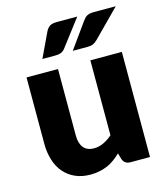

<svg xmlns="http://www.w3.org/2000/svg" viewBox="-111 -821 791 915"><g transform="rotate(-15 284.5 -364.0)"><path d="M362.3 -518.6H517.6V0H421.4Q392.1 0 383.3 -25.9L374.5 -56.2Q355.5 -38.1 343.3 -29.8Q325.2 -16.6 309.6 -9.8Q288.6 -1 270 2.9Q249 7.8 223.6 7.8Q180.7 7.8 148.4 -6.8Q116.7 -20.5 92.8 -47.9Q70.3 -74.2 59.1 -110.4Q47.4 -148.4 47.4 -189.5V-518.6H202.6V-189.5Q202.6 -151.4 220.2 -129.9Q237.8 -108.9 271.5 -108.9Q295.9 -108.9 319.3 -120.1Q341.8 -130.9 362.3 -148.9ZM255.9 -736.3H356L255.9 -605Q246.1 -592.3 234.9 -588.4Q223.6 -584 206.1 -584H143.1L201.2 -706.5Q208.5 -720.7 220.7 -729Q232.4 -736.3 255.9 -736.3ZM436 -736.3H545.9L416 -605Q404.3 -593.3 394 -588.9Q384.3 -584 366.2 -584H293L380.9 -706.5Q389.2 -717.3 391.1 -719.2Q396.5 -725.6 401.9 -728.5Q407.2 -731.9 416.5 -734.4Q423.8 -736.3 436 -736.3Z"/></g></svg>

Font: Lato-ExtraBold
Style: Regular
Weight: 500
Designer: Lukasz Dziedzic with Adam Twardoch and Botio Nikoltchev
Foundry: tyPoland Lukasz Dziedzic
Version: ""